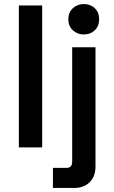

<svg xmlns="http://www.w3.org/2000/svg" viewBox="-20 -727 564 947"><path d="M73 0V-700H188V0ZM241 200V101H308Q336 101 336 71V-494H451V94Q451 143 422.5 171.5Q394 200 346 200ZM393 -557Q362 -557 339.5 -577.5Q317 -598 317 -632Q317 -666 339.5 -686.5Q362 -707 393 -707Q426 -707 447.5 -686.5Q469 -666 469 -632Q469 -598 447.5 -577.5Q426 -557 393 -557Z"/></svg>

Font: Space Grotesk Light SemiBold
Style: Regular
Weight: 600
Version: Version 2.000